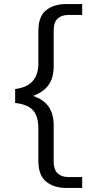

<svg xmlns="http://www.w3.org/2000/svg" viewBox="-20 -779 475 951"><path d="M170 18V-143Q170 -202 144 -232Q118 -262 55 -269V-338Q116 -346 143 -378.5Q170 -411 170 -465V-626Q170 -697 208 -728Q246 -759 309 -759H387V-705H319Q285 -705 265.5 -687Q246 -669 246 -630V-452Q246 -395 221.5 -359.5Q197 -324 144 -304Q196 -286 221 -250.5Q246 -215 246 -158V23Q246 61 265.5 79.5Q285 98 319 98H387V152H309Q247 152 208.5 120.5Q170 89 170 18Z"/></svg>

Font: Maitree
Style: Regular
Weight: 400
Designer: CadsonDemak Team
Foundry: CadsonDemak
Version: Version 1.001